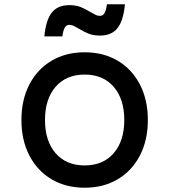

<svg xmlns="http://www.w3.org/2000/svg" viewBox="-20 -860 790 896"><path d="M80 -300Q80 -394 117 -465.5Q154 -537 220.5 -576.5Q287 -616 375 -616Q463 -616 529.5 -576.5Q596 -537 633 -465.5Q670 -394 670 -300Q670 -206 633 -134.5Q596 -63 529.5 -23.5Q463 16 375 16Q287 16 220.5 -23.5Q154 -63 117 -134.5Q80 -206 80 -300ZM560 -300Q560 -398 510.5 -455Q461 -512 375 -512Q289 -512 239.5 -455Q190 -398 190 -300Q190 -202 239.5 -145Q289 -88 375 -88Q461 -88 510.5 -145Q560 -202 560 -300ZM303 -836Q334 -836 355.5 -827.5Q377 -819 400 -805Q419 -794 427.5 -790Q436 -786 447 -786Q460 -786 467.5 -798.5Q475 -811 479 -840H563Q556 -764 528.5 -729Q501 -694 447 -694Q416 -694 394.5 -702.5Q373 -711 350 -725Q331 -736 322.5 -740Q314 -744 303 -744Q290 -744 282.5 -731.5Q275 -719 271 -690H187Q194 -766 221.5 -801Q249 -836 303 -836Z"/></svg>

Font: Martian Mono sWd Rg
Style: Regular
Weight: 400
Width: 6
Monospace: yes
Designer: Roman Shamin
Foundry: Evil Martians
Version: Version 1.000